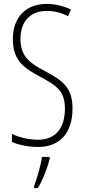

<svg xmlns="http://www.w3.org/2000/svg" viewBox="-20 -744 434 985"><path d="M352 -187C352 -297 300 -331 209 -380C137 -419 85 -451 85 -544C85 -632 133 -688 221 -688C249 -688 290 -682 329 -661L344 -695C314 -710 267 -724 220 -724C117 -724 46 -660 46 -543C46 -429 109 -392 187 -350C274 -303 313 -275 313 -186C313 -90 268 -27 174 -27C131 -27 78 -39 41 -57V-16C81 2 133 10 175 10C287 10 352 -62 352 -187ZM235 71V61H195C191 101 168 175 155 211V221H174C201 177 223 118 235 71Z"/></svg>

Font: Noto Sans Sinhala ExtraCondensed ExtraLight
Style: Regular
Weight: 200
Width: 2
Designer: Jelle Bosma - Monotype Design Team
Foundry: Monotype Imaging Inc.
Version: Version 2.006